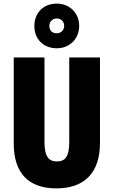

<svg xmlns="http://www.w3.org/2000/svg" viewBox="-20 -1032 628 1062"><path d="M294 -765C368 -765 418 -820 418 -889C418 -958 367 -1012 294 -1012C219 -1012 170 -960 170 -888C170 -817 219 -765 294 -765ZM294 -848C267 -848 253 -865 253 -889C253 -913 271 -930 294 -930C317 -930 335 -913 335 -889C335 -865 317 -848 294 -848ZM533 -242V-714H363V-247C363 -167 342 -139 294 -139C249 -139 226 -168 226 -246V-714H56V-238C56 -72 140 10 292 10C448 10 533 -77 533 -242Z"/></svg>

Font: Noto Sans Myanmar ExtraCondensed Black
Style: Regular
Weight: 900
Width: 2
Designer: Monotype Design Team
Foundry: Monotype Imaging Inc.
Version: Version 2.107